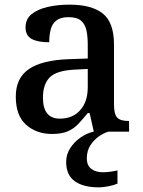

<svg xmlns="http://www.w3.org/2000/svg" viewBox="-20 -567 615 827"><path d="M204 10Q137 10 92.5 -29.5Q48 -69 48 -151Q48 -231 104.5 -269.5Q161 -308 275 -312L358 -315V-373Q358 -409 352.5 -435.5Q347 -462 329.5 -477.5Q312 -493 275 -493Q241 -493 223 -479Q205 -465 198.5 -440.5Q192 -416 192 -385Q142 -385 116 -399.5Q90 -414 90 -449Q90 -485 116 -506Q142 -527 185 -537Q228 -547 279 -547Q375 -547 423 -508.5Q471 -470 471 -375V-117Q471 -76 484.5 -61Q498 -46 532 -46H536V0H384L366 -80H358Q336 -53 316.5 -32.5Q297 -12 271 -1Q245 10 204 10ZM238 -56Q293 -56 325.5 -92.5Q358 -129 358 -191V-270L300 -267Q223 -263 194 -233.5Q165 -204 165 -146Q165 -56 238 -56ZM406 240Q339 240 302 213.5Q265 187 265 130Q265 99 282 72Q299 45 326 26Q353 7 383 0H447Q426 6 404.5 21.5Q383 37 368.5 60Q354 83 354 115Q354 146 373.5 160.5Q393 175 423 175Q437 175 452.5 173Q468 171 486 167V224Q470 231 446 235.5Q422 240 406 240Z"/></svg>

Font: Noto Serif Khojki Medium
Style: Regular
Weight: 500
Version: Version 2.003